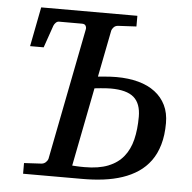

<svg xmlns="http://www.w3.org/2000/svg" viewBox="-50 -721 768 770"><g transform="rotate(5 334.5 -335.5)"><path d="M513.2 -268.1Q513.2 -321.3 484.4 -346.2Q455.6 -371.1 391.1 -371.1Q382.8 -371.1 371.8 -370.4Q360.8 -369.6 350.6 -368.7Q338.4 -367.2 326.2 -366.2L264.2 -49.8Q271.5 -49.3 279.8 -48.8Q286.6 -48.3 295.4 -48.1Q304.2 -47.9 314 -47.9Q370.6 -47.9 408.7 -63Q446.8 -78.1 470 -106.7Q493.2 -135.3 503.2 -176Q513.2 -216.8 513.2 -268.1ZM624 -252Q624 -203.1 613 -165.3Q602.1 -127.4 581.8 -99.6Q561.5 -71.8 533.2 -52.7Q504.9 -33.7 470 -22Q435.1 -10.3 394.5 -5.1Q354 0 310.1 0H70.8V-43L141.1 -46.9Q151.4 -47.9 158.4 -54.9Q165.5 -62 167 -67.9L271 -599.1Q272.5 -606 268.8 -613Q265.1 -620.1 253.9 -620.1H161.1Q154.3 -620.1 148.7 -614.7Q143.1 -609.4 140.1 -602.1L108.9 -512.2H54.2L85 -670.9H472.2V-627.9L397.9 -624Q387.2 -623 380.9 -616Q374.5 -608.9 373 -603L335.9 -414.1Q348.6 -415 361.8 -416.5Q373 -417.5 386 -418.2Q398.9 -418.9 410.2 -418.9Q459 -418.9 498.5 -408.2Q538.1 -397.5 565.9 -376.2Q593.8 -355 608.9 -324Q624 -293 624 -252Z"/></g></svg>

Font: Charis SIL
Style: Italic
Weight: 400
Italic angle: -11°
Foundry: SIL International
Version: Version 4.112